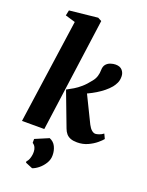

<svg xmlns="http://www.w3.org/2000/svg" viewBox="-194 -909 974 1274"><g transform="rotate(20 293.0 -272.0)"><path d="M29 0 133.5 -736.5 63 -757.5 71 -795.5 270 -816.5 296.5 -802.5 186.5 0ZM420 9Q392.5 9 373.8 1.8Q355 -5.5 343.2 -19.5Q331.5 -33.5 324.5 -52.5L232.5 -295.5Q257 -308.5 279.8 -322Q302.5 -335.5 327 -356.8Q351.5 -378 379 -413.5Q394 -432 400.5 -453.2Q407 -474.5 407 -497.5Q407.5 -523.5 420.2 -538Q433 -552.5 451.5 -558.2Q470 -564 486 -564Q517.5 -564 533.2 -545.8Q549 -527.5 549 -503Q549.5 -476 540 -456.2Q530.5 -436.5 519 -422.5Q502 -402 479 -383.5Q456 -365 430 -349.2Q404 -333.5 377.8 -321.2Q351.5 -309 328 -300L354.5 -354.5L463.5 -131.5Q475.5 -108.5 489 -97.2Q502.5 -86 515 -86Q524 -86 540.5 -91.5Q557 -97 571 -108L586.5 -75Q577.5 -63 553.5 -42.8Q529.5 -22.5 495.5 -6.8Q461.5 9 420 9ZM199 272 148.5 251 149 240Q159 233.5 166.5 209.8Q174 186 172.5 163Q172 148.5 165.8 135Q159.5 121.5 145.5 112.5V85L241 44.5Q271 56.5 284.5 84.5Q298 112.5 298 144.5Q298.5 175.5 281.8 202.5Q265 229.5 242 247.8Q219 266 199 272Z"/></g></svg>

Font: Merriweather 28pt Black
Style: Italic
Weight: 900
Italic angle: -7.8°
Version: Version 2.101